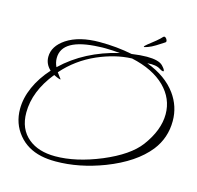

<svg xmlns="http://www.w3.org/2000/svg" viewBox="-126 -977 1213 1180"><g transform="rotate(15 480.0 -387.0)"><path d="M328 70Q276 70 235 61Q144 41 90 -25Q34 -93 34 -186Q34 -255 65.5 -326Q97 -397 155 -461Q119 -494 119 -540Q119 -608 192 -657Q271 -709 402 -709Q456 -709 508 -704Q560 -699 609 -689Q637 -693 661 -695Q685 -697 705 -697Q780 -697 806 -671Q827 -649 827 -640Q827 -636 823 -636Q815 -636 801 -645Q774 -664 717 -659Q842 -612 905 -525Q960 -449 960 -356Q960 -248 895 -165Q810 -58 634 10Q477 70 328 70ZM184 -491Q255 -559 343.5 -605Q432 -651 537 -676Q514 -678 491.5 -679.5Q469 -681 446 -681Q436 -681 426 -681Q416 -681 405 -680Q171 -671 171 -546Q171 -518 184 -491ZM317 40Q449 40 606 -25Q763 -91 827 -176Q907 -283 907 -385Q907 -484 833 -558Q757 -633 619 -663Q564 -661 510 -647.5Q456 -634 403 -611Q284 -559 200 -463Q207 -453 216.5 -440.5Q226 -428 227 -427Q227 -425 226 -424Q214 -427 203.5 -431.5Q193 -436 183 -441Q77 -310 77 -174Q77 -69 147 -12Q211 40 317 40ZM673 -750Q670 -750 670 -752Q670 -756 687 -770Q711 -788 735 -808Q759 -828 770 -841Q775 -844 778 -844Q784 -843 790 -835Q796 -827 796 -819Q795 -815 792 -812Q768 -796 742 -780Q716 -764 696 -757Q687 -754 681 -752Q675 -750 673 -750Z"/></g></svg>

Font: Ephesis
Style: Regular
Weight: 400
Designer: Robert E. Leuschke
Foundry: Robert E. Leuschke
Version: Version 1.010; ttfautohint (v1.8.3)